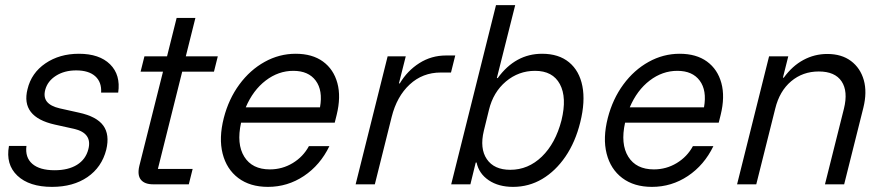

<svg xmlns="http://www.w3.org/2000/svg" viewBox="-20 -720 3457 750"><path d="M183.3 10Q94.2 10 47.9 -33.8Q1.7 -77.5 15 -150H83.3Q77.5 -105 106.2 -80Q135 -55 193.3 -55Q246.7 -55 280.8 -76.2Q315 -97.5 325 -136.7Q341.7 -200 269.2 -216.7L194.2 -233.3Q60 -263.3 87.5 -371.7Q102.5 -435 157.5 -472.5Q212.5 -510 288.3 -510Q368.3 -510 410 -468.8Q451.7 -427.5 441.7 -358.3H375Q377.5 -399.2 352.1 -422.1Q326.7 -445 277.5 -445Q231.7 -445 198.8 -424.2Q165.8 -403.3 156.7 -369.2Q149.2 -340.8 163.3 -322.9Q177.5 -305 213.3 -296.7L288.3 -280Q357.5 -265 383.3 -229.6Q409.2 -194.2 395 -135Q377.5 -66.7 321.7 -28.3Q265.8 10 183.3 10Z M578.3 0Q545 0 530.4 -17.9Q515.8 -35.8 524.2 -71.7L616.7 -440H529.2L544.2 -500H632.5L670 -650H743.3L705.8 -500H830.8L815.8 -440H691.7L596.7 -60H732.5L717.5 0Z M1026.7 10Q956.7 10 910.8 -24.6Q865 -59.2 849.6 -120Q834.2 -180.8 854.2 -259.2Q873.3 -333.3 915 -390Q956.7 -446.7 1013.8 -478.3Q1070.8 -510 1135 -510Q1200 -510 1241.7 -479.6Q1283.3 -449.2 1297.9 -395.4Q1312.5 -341.7 1295 -270.8L1287.5 -240.8H921.7Q903.3 -157.5 934.2 -107.9Q965 -58.3 1034.2 -58.3Q1082.5 -58.3 1123.3 -82.9Q1164.2 -107.5 1186.7 -149.2H1266.7Q1230.8 -75 1167.1 -32.5Q1103.3 10 1026.7 10ZM940 -300.8H1230Q1241.7 -366.7 1213.3 -405Q1185 -443.3 1125.8 -443.3Q1067.5 -443.3 1017.9 -405.4Q968.3 -367.5 940 -300.8Z M1369.2 0 1494.2 -500H1565L1538.3 -394.2H1541.7Q1570.8 -443.3 1617.9 -473.3Q1665 -503.3 1722.5 -503.3H1758.3L1741.7 -436.7H1701.7Q1630.8 -436.7 1580.4 -390Q1530 -343.3 1510 -263.3L1444.2 0Z M1984.2 10Q1927.5 10 1889.2 -15.8Q1850.8 -41.7 1841.7 -85H1838.3L1817.5 0H1742.5L1917.5 -700H1992.5L1920.8 -415H1924.2Q1993.3 -510 2097.5 -510Q2162.5 -510 2202.9 -476.7Q2243.3 -443.3 2255 -383.3Q2266.7 -323.3 2246.7 -242.5Q2227.5 -165 2188.8 -108.3Q2150 -51.7 2097.9 -20.8Q2045.8 10 1984.2 10ZM1973.3 -56.7Q2043.3 -56.7 2096.7 -108.3Q2150 -160 2173.3 -250Q2195 -339.2 2167.1 -391.2Q2139.2 -443.3 2070 -443.3Q2005.8 -443.3 1956.2 -401.7Q1906.7 -360 1890 -290.8L1870 -209.2Q1853.3 -140 1881.7 -98.3Q1910 -56.7 1973.3 -56.7Z M2526.7 10Q2456.7 10 2410.8 -24.6Q2365 -59.2 2349.6 -120Q2334.2 -180.8 2354.2 -259.2Q2373.3 -333.3 2415 -390Q2456.7 -446.7 2513.8 -478.3Q2570.8 -510 2635 -510Q2700 -510 2741.7 -479.6Q2783.3 -449.2 2797.9 -395.4Q2812.5 -341.7 2795 -270.8L2787.5 -240.8H2421.7Q2403.3 -157.5 2434.2 -107.9Q2465 -58.3 2534.2 -58.3Q2582.5 -58.3 2623.3 -82.9Q2664.2 -107.5 2686.7 -149.2H2766.7Q2730.8 -75 2667.1 -32.5Q2603.3 10 2526.7 10ZM2440 -300.8H2730Q2741.7 -366.7 2713.3 -405Q2685 -443.3 2625.8 -443.3Q2567.5 -443.3 2517.9 -405.4Q2468.3 -367.5 2440 -300.8Z M2859.2 0 2984.2 -500H3059.2L3038.3 -416.7H3041.7Q3075 -462.5 3118.3 -485.8Q3161.7 -509.2 3211.7 -509.2Q3267.5 -509.2 3304.2 -481.7Q3340.8 -454.2 3354.2 -407.1Q3367.5 -360 3352.5 -299.2L3277.5 0H3202.5L3276.7 -295.8Q3293.3 -363.3 3267.5 -402.1Q3241.7 -440.8 3178.3 -440.8Q3115.8 -440.8 3070.4 -402.5Q3025 -364.2 3008.3 -295.8L2934.2 0Z"/></svg>

Font: Funnel Sans Light
Style: Italic
Weight: 300
Italic angle: -14.036°
Designer: NORD ID, Kristian Moeller
Foundry: Dicotype
Version: Version 1.000